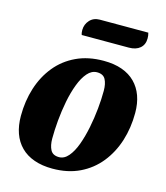

<svg xmlns="http://www.w3.org/2000/svg" viewBox="-110 -795 775 899"><g transform="rotate(15 278.0 -345.5)"><path d="M227.7 20Q177.7 20 139 6.3Q100.3 -7.3 74.2 -33.5Q48 -59.7 34.8 -96.8Q21.7 -134 21.7 -180.7Q21.7 -253 41.8 -316.3Q62 -379.7 101.2 -427.7Q140.3 -475.7 197.8 -502.8Q255.3 -530 330.3 -530Q381.3 -530 419.5 -516.3Q457.7 -502.7 483.3 -476.8Q509 -451 522.2 -414.5Q535.3 -378 535.3 -332Q535.3 -259.7 515.2 -196.2Q495 -132.7 455.7 -83.8Q416.3 -35 359.2 -7.5Q302 20 227.7 20ZM243.7 -40Q269 -40 289.2 -63.7Q309.3 -87.3 323.7 -126.5Q338 -165.7 347.5 -212.7Q357 -259.7 361.7 -307.2Q366.3 -354.7 366.3 -394.3Q366.3 -428 355.2 -449Q344 -470 314 -470Q288 -470 267.7 -446.7Q247.3 -423.3 232.7 -384.7Q218 -346 208.8 -299Q199.7 -252 195.3 -204.3Q191 -156.7 191 -115.7Q191 -82.7 202.3 -61.3Q213.7 -40 243.7 -40ZM199 -620Q196.7 -626 196 -632Q195.3 -638 195.3 -643.7Q195.7 -671.3 214 -691.3Q232.3 -711.3 262.3 -711.3H497.3Q499.3 -704.3 500.2 -697.5Q501 -690.7 501 -684.3Q501 -654 481.3 -637Q461.7 -620 427 -620Z"/></g></svg>

Font: Sansita Swashed Light
Style: Regular
Weight: 300
Designer: Pablo Cosgaya
Foundry: Omnibus-Type
Version: Version 1.003